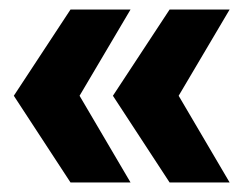

<svg xmlns="http://www.w3.org/2000/svg" viewBox="-20 -466 527 403"><path d="M336 -446H462L355 -265L462 -83H336L217 -265ZM128 -446H254L147 -265L254 -83H128L9 -265Z"/></svg>

Font: TypoPRO Montserrat Alternates
Style: Regular
Weight: 600
Designer: Julieta Ulanovsky
Foundry: Julieta Ulanovsky
Version: Version 6.001